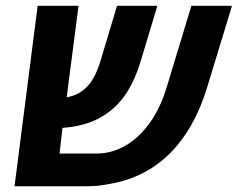

<svg xmlns="http://www.w3.org/2000/svg" viewBox="-20 -652 832 672"><path d="M111.8 -631.8H254.9L213.4 -311.5Q234.9 -315.4 250 -323Q265.1 -330.6 279.3 -343.3Q310.5 -370.6 330.6 -435.1L389.6 -631.8H530.8L472.2 -437Q454.1 -377.4 428 -334.7Q401.9 -292 365.7 -263.7Q330.6 -235.8 290.3 -222.2Q250 -208.5 202.1 -204.6H198.7L188.5 -114.7H319.3Q364.7 -114.7 407.7 -136.2Q450.7 -157.7 485.8 -198.7Q537.6 -258.3 564.9 -351.6L649.9 -631.8H792L705.6 -348.1Q661.1 -200.7 573.2 -113.8Q488.3 -30.3 366.7 -8.8Q325.2 0 279.3 0H30.8Z"/></svg>

Font: Viking Open Sans
Style: Bold Italic
Weight: 700
Italic angle: -12°
Foundry: Ascender Corporation
Version: Version 2.000